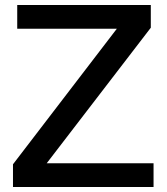

<svg xmlns="http://www.w3.org/2000/svg" viewBox="-20 -749 668 769"><path d="M32 0V-91L448 -634H49V-729H584V-638L167 -95H595V0Z"/></svg>

Font: Mona Sans ExtraLight Medium
Style: Regular
Weight: 500
Version: Version 2.000